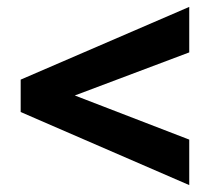

<svg xmlns="http://www.w3.org/2000/svg" viewBox="-20 -527 609 557"><path d="M529 10 40 -202V-296L529 -507V-375L197 -250L529 -122Z"/></svg>

Font: Atkinson Hyperlegible Next
Style: Bold
Weight: 700
Designer: Elliott Scott, Megan Eiswerth, Linus Boman, Theodore Petrosky, Letters from Sweden
Foundry: Applied Design Works, Letters from Sweden
Version: Version 2.001